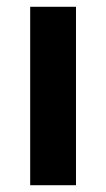

<svg xmlns="http://www.w3.org/2000/svg" viewBox="-20 -546 313 566"><path d="M69 0V-526H204V0Z"/></svg>

Font: DM Sans 9pt
Style: Bold
Weight: 700
Version: Version 4.004;gftools[0.9.30]